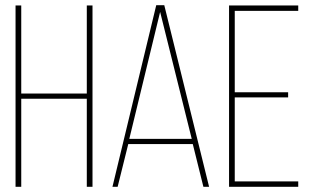

<svg xmlns="http://www.w3.org/2000/svg" viewBox="-20 -721 1209 741"><path d="M315 -340H62V0H40V-700H62V-360H315V-700H337V0H315Z M724 -165H475L434 0H414L583 -701H614L787 0H765ZM598 -675 479 -185H720Z M886 -365H1092V-345H886V-21H1131V0H864V-700H1131V-679H886Z"/></svg>

Font: TypoPRO Bebas Neue
Style: Regular
Weight: 300
Designer: Ryoichi Tsunekawa
Foundry: Ryoichi Tsunekawa
Version: Version 001.003